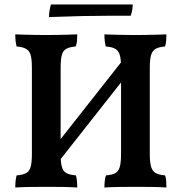

<svg xmlns="http://www.w3.org/2000/svg" viewBox="-20 -832 809 855"><path d="M197 -56 166 -106 562 -609 597 -564ZM48 3Q48 -12 49.5 -26.5Q51 -41 54 -51Q81 -53 96 -61Q111 -69 116.5 -89Q122 -109 122 -146V-530Q122 -568 116.5 -587Q111 -606 96 -614.5Q81 -623 54 -625Q51 -635 49.5 -649.5Q48 -664 48 -679Q66 -678 90 -677.5Q114 -677 139.5 -676.5Q165 -676 187 -676Q210 -676 234 -676.5Q258 -677 281 -677.5Q304 -678 324 -679Q324 -664 323 -650.5Q322 -637 317 -625Q291 -623 276 -615Q261 -607 255.5 -587.5Q250 -568 250 -530V-146Q250 -109 255.5 -89Q261 -69 276 -61Q291 -53 318 -51Q321 -42 322.5 -27.5Q324 -13 324 3Q296 1 261.5 0.5Q227 0 191 0Q154 0 115.5 0.5Q77 1 48 3ZM445 3Q445 -12 446.5 -26.5Q448 -41 452 -51Q479 -53 493.5 -61Q508 -69 513.5 -89Q519 -109 519 -146V-530Q519 -568 513.5 -587Q508 -606 493.5 -614.5Q479 -623 451 -625Q448 -635 446.5 -649.5Q445 -664 445 -679Q463 -678 487 -677.5Q511 -677 537 -676.5Q563 -676 585 -676Q607 -676 631 -676.5Q655 -677 678 -677.5Q701 -678 721 -679Q721 -664 720 -650.5Q719 -637 715 -625Q689 -623 674 -615Q659 -607 653 -587.5Q647 -568 647 -530V-146Q647 -109 653 -89Q659 -69 674 -61Q689 -53 715 -51Q719 -42 720 -27.5Q721 -13 721 3Q694 1 659 0.5Q624 0 588 0Q552 0 513 0.5Q474 1 445 3ZM571 -812Q571 -802 569 -788.5Q567 -775 562 -762Q529 -762 473 -762Q417 -762 346.5 -760.5Q276 -759 198 -756Q198 -767 200.5 -784Q203 -801 207 -812Z"/></svg>

Font: Vollkorn SemiBold
Style: Regular
Weight: 600
Designer: Friedrich Althausen
Foundry: Friedrich Althausen
Version: Version 5.000